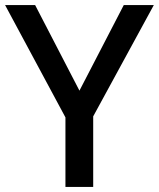

<svg xmlns="http://www.w3.org/2000/svg" viewBox="-20 -734 624 754"><path d="M292 -378 466 -714H584L346 -277V0H237V-273L0 -714H118Z"/></svg>

Font: Noto Sans Meetei Mayek Medium
Style: Regular
Weight: 500
Designer: Monotype Design Team and Neelakash Kshetrimayum
Foundry: Monotype Imaging Inc.
Version: Version 2.002; ttfautohint (v1.8.4.7-5d5b)